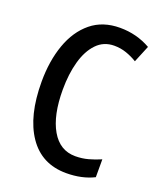

<svg xmlns="http://www.w3.org/2000/svg" viewBox="-136 -811 764 909"><g transform="rotate(20 245.5 -357.0)"><path d="M315 -635Q262 -635 226.5 -598Q191 -561 173.5 -498Q156 -435 156 -356Q156 -227 198.5 -153.5Q241 -80 319 -80Q353 -80 384 -88.5Q415 -97 445 -110V-20Q385 10 306 10Q182 10 115.5 -87.5Q49 -185 49 -357Q49 -462 78.5 -545Q108 -628 166.5 -676Q225 -724 312 -724Q396 -724 466 -684L431 -599Q405 -615 376 -625Q347 -635 315 -635Z"/></g></svg>

Font: Avrile Sans Condensed Medium
Style: Regular
Weight: 500
Width: 3
Designer: Monotype Design Team
Foundry: Monotype Imaging Inc.
Version: Version 2.001;September 10, 2019;FontCreator 11.5.0.2425 64-